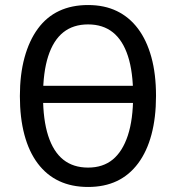

<svg xmlns="http://www.w3.org/2000/svg" viewBox="-20 -734 699 763"><path d="M113 -325V-393H549V-325ZM330 9Q265 9 215 -14.5Q165 -38 130 -84.5Q95 -131 77 -198.5Q59 -266 59 -352Q59 -438 77.5 -505.5Q96 -573 130.5 -620Q165 -667 215 -690.5Q265 -714 330 -714Q395 -714 444.5 -690Q494 -666 528.5 -620Q563 -574 581.5 -507Q600 -440 600 -353Q600 -267 582 -199.5Q564 -132 529 -85Q494 -38 444.5 -14.5Q395 9 330 9ZM330 -68Q389 -68 428 -100Q467 -132 488 -195.5Q509 -259 509 -353Q509 -448 488.5 -511Q468 -574 428.5 -605.5Q389 -637 330 -637Q271 -637 231.5 -605.5Q192 -574 171.5 -510.5Q151 -447 151 -352Q151 -258 171.5 -194.5Q192 -131 231.5 -99.5Q271 -68 330 -68Z"/></svg>

Font: Nunito Sans 10pt Condensed Medium
Style: Regular
Weight: 500
Width: 3
Designer: Vernon Adams
Foundry: Vernon Adams
Version: Version 3.101;gftools[0.9.27]